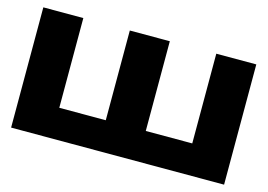

<svg xmlns="http://www.w3.org/2000/svg" viewBox="-75 -661 1118 802"><g transform="rotate(15 483.5 -260.0)"><path d="M196 -132H397V-520H570V-132H771V-520H944V0H23V-520H196Z"/></g></svg>

Font: Non Bureau Extended
Style: Bold
Weight: 700
Width: 7
Designer: Jona Saucedo
Foundry: Non Foundry
Version: Version 1.000; ttfautohint (v1.8.4)